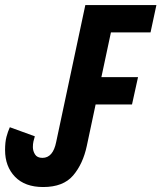

<svg xmlns="http://www.w3.org/2000/svg" viewBox="-48 -734 643 765"><path d="M124 11.2Q51.3 11.2 11.7 -29.8Q-27.8 -70.8 -27.8 -136.2Q-27.8 -168 -22.2 -189Q-16.6 -210 -8.8 -227.1L90.8 -190.9Q87.4 -180.2 85.2 -170.2Q83 -160.2 83 -147.9Q83 -132.3 91.6 -118.7Q100.1 -105 121.1 -105Q163.1 -105 175.8 -168L292 -713.9H575.2L551.8 -605H394L356 -426.8H502L478 -317.9H333L297.9 -152.8Q282.7 -81.1 243.4 -34.9Q204.1 11.2 124 11.2Z"/></svg>

Font: Open Sans Condensed
Style: Bold Italic
Weight: 700
Width: 3
Italic angle: -12°
Designer: Monotype Design Team
Foundry: Monotype Imaging Inc.
Version: Version 3.003; ttfautohint (v1.8.4)